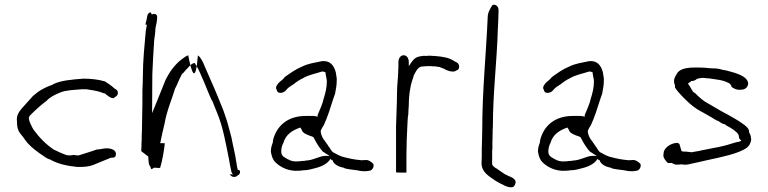

<svg xmlns="http://www.w3.org/2000/svg" viewBox="-20 -739 3251 813"><path d="M52 -223C52 -191 60 -179 77 -160C83 -151 90 -141 98 -132C115 -113 142 -93 165 -78C173 -72 184 -65 194 -63H195V-62C226 -45 265 -36 308 -32C337 -32 356 -33 376 -41C399 -50 426 -62 449 -71H450L462 -72C467 -73 471 -78 471 -87C471 -103 453 -111 431 -111C417 -111 406 -106 390 -106C369 -98 337 -89 313 -81H311C304 -81 298 -82 291 -83C288 -82 281 -81 276 -81C272 -81 268 -81 263 -82C247 -87 225 -97 211 -104H210C175 -127 146 -157 122 -190V-191H121C115 -204 104 -220 102 -239V-241L106 -249C128 -271 149 -291 177 -312C193 -329 211 -337 234 -347C261 -358 293 -358 326 -361H346C367 -358 387 -355 406 -349C413 -346 419 -344 424 -343H426C428 -339 430 -338 434 -335H435C439 -331 451 -323 459 -323C463 -324 465 -326 468 -329H469C475 -332 480 -340 479 -346V-347C479 -358 471 -359 466 -364H465C454 -375 440 -384 425 -394C399 -402 367 -406 333 -406C284 -402 239 -399 204 -382V-381C170 -369 146 -356 120 -333C109 -320 95 -306 84 -293C66 -273 47 -254 52 -224ZM333 -406Z M608 -76C608 -67 609 -57 610 -48C610 -48 611 -39 617 -33C620 -16 624 -25 633 -29H636C641 -28 647 -28 653 -28H658C667 -57 674 -98 678 -132C678 -132 678 -133 658 -133C660 -138 661 -143 662 -150C666 -170 671 -192 677 -216C685 -267 708 -319 721 -363V-364L722 -365C732 -383 738 -403 747 -418C749 -424 751 -427 757 -431C758 -433 760 -435 763 -438C765 -441 770 -447 776 -452C782 -459 790 -469 802 -472H805L807 -468C822 -446 831 -420 843 -394L848 -382C858 -358 867 -334 878 -312H879C886 -295 892 -278 899 -262C924 -203 936 -132 950 -63L953 -45C958 -25 958 -5 968 0C968 0 969 -1 953 -1C961 13 979 14 988 2L989 3L990 2C996 -1 1001 -19 990 -19L987 -20C985 -28 983 -35 982 -43V-45C982 -48 981 -51 980 -55V-56C976 -87 966 -124 960 -157L948 -202C942 -226 934 -248 926 -271C902 -332 876 -393 849 -453L840 -474C834 -486 828 -497 819 -504H818C808 -379 791 -431 777 -505C767 -501 758 -495 747 -486C720 -465 699 -436 682 -403C665 -360 651 -326 634 -284L624 -260L625 -425C627 -475 630 -526 633 -570C635 -587 638 -600 638 -616V-618C641 -637 647 -652 645 -672C641 -681 633 -682 623 -678L621 -680C621 -693 606 -684 604 -673L602 -663C601 -653 597 -644 596 -635C596 -635 596 -634 602 -634C600 -625 599 -617 597 -605C592 -546 585 -483 585 -418C585 -398 584 -377 583 -356V-304C583 -285 582 -266 582 -247C582 -224 581 -203 581 -184C580 -171 580 -159 580 -148V-147C579 -136 579 -127 579 -117L578 -99ZM846 -474H847ZM966 -157Z M1127 -97C1130 -78 1135 -63 1146 -52C1167 -31 1202 -13 1244 -16C1251 -16 1258 -17 1265 -18H1266C1283 -18 1300 -23 1315 -27C1343 -34 1367 -46 1379 -66L1384 -62V-61H1388C1392 -43 1416 -32 1435 -29H1436V-28C1448 -22 1473 -21 1492 -18C1507 -14 1529 -12 1543 -16H1544C1552 -16 1562 -26 1562 -38C1562 -41 1562 -43 1560 -46C1552 -54 1539 -64 1524 -61H1516C1514 -60 1510 -60 1506 -61L1488 -63L1470 -66C1459 -68 1443 -72 1432 -75H1431C1415 -80 1401 -89 1389 -95C1383 -101 1379 -108 1374 -116C1372 -118 1368 -123 1367 -126C1357 -142 1341 -155 1338 -182V-185C1341 -193 1345 -200 1351 -209C1367 -243 1378 -279 1390 -317L1399 -343C1403 -363 1406 -380 1406 -403C1406 -412 1403 -420 1402 -432C1395 -461 1378 -484 1343 -480C1310 -473 1285 -470 1259 -457C1230 -445 1212 -431 1186 -413C1178 -401 1167 -396 1157 -385V-384C1151 -378 1145 -366 1152 -359V-358C1156 -337 1185 -347 1191 -357C1201 -369 1208 -373 1224 -383C1235 -392 1248 -401 1263 -408C1286 -422 1316 -427 1343 -436H1348C1350 -436 1355 -434 1358 -433L1360 -419L1363 -404L1364 -396C1364 -368 1358 -345 1351 -323C1346 -299 1334 -274 1325 -252V-245C1320 -246 1313 -248 1308 -248H1274C1200 -248 1153 -208 1137 -149C1136 -146 1136 -141 1135 -136V-135C1130 -121 1127 -113 1127 -97ZM1171 -96V-101C1171 -111 1175 -125 1180 -134C1190 -170 1219 -188 1252 -199C1255 -194 1258 -189 1260 -184C1265 -174 1283 -167 1304 -160L1305 -159H1306C1306 -159 1308 -157 1310 -153C1320 -133 1333 -112 1347 -97C1351 -95 1357 -91 1361 -88L1376 -79H1358C1333 -79 1307 -60 1274 -59L1270 -58L1255 -57L1248 -56H1239C1236 -55 1231 -55 1226 -56C1222 -56 1216 -57 1212 -59C1211 -59 1207 -60 1205 -62C1201 -63 1194 -67 1188 -71C1181 -74 1171 -82 1171 -96ZM1254 -57H1255ZM1343 -480Z M1657 -9C1660 -9 1668 -8 1677 -8H1701V-83C1701 -125 1703 -167 1705 -208C1706 -225 1706 -240 1709 -256C1709 -267 1710 -280 1711 -294C1711 -316 1713 -344 1717 -363C1720 -387 1728 -403 1733 -422V-423H1734C1739 -433 1748 -453 1763 -457H1764C1767 -457 1771 -458 1776 -458C1779 -458 1784 -459 1790 -459H1805C1811 -458 1815 -458 1821 -458C1825 -458 1828 -457 1829 -457H1830C1833 -456 1837 -456 1842 -455H1843C1847 -452 1853 -451 1860 -448L1869 -443C1878 -439 1888 -436 1897 -436C1906 -436 1909 -438 1912 -441H1914C1928 -445 1927 -468 1915 -474L1904 -480C1882 -495 1856 -499 1821 -502C1816 -502 1812 -502 1804 -503C1797 -503 1788 -503 1782 -502H1781C1779 -502 1779 -502 1777 -503C1773 -502 1766 -502 1762 -501C1740 -498 1731 -488 1720 -472L1711 -459V-475C1711 -492 1703 -505 1689 -505C1676 -505 1667 -492 1667 -476V-461C1667 -454 1667 -448 1666 -438V-431C1666 -424 1665 -418 1665 -413C1664 -400 1663 -387 1662 -373C1662 -364 1661 -354 1661 -344C1661 -299 1658 -250 1657 -203ZM1717 -358Z M2019 -48C2019 -8 2053 8 2079 27C2093 35 2104 41 2119 48C2127 52 2137 54 2145 54C2153 55 2160 48 2162 39C2169 23 2150 12 2133 6L2121 0H2120C2107 -8 2094 -18 2082 -26C2082 -26 2066 -33 2064 -44C2063 -53 2064 -58 2064 -64V-95C2064 -101 2064 -104 2065 -110V-132C2065 -146 2066 -158 2066 -174C2066 -184 2066 -192 2067 -203C2067 -346 2084 -477 2088 -615C2089 -641 2091 -664 2091 -690V-697C2091 -709 2082 -719 2072 -719C2069 -719 2067 -719 2064 -716C2055 -701 2045 -686 2045 -664C2038 -505 2022 -354 2022 -190C2022 -173 2021 -160 2021 -144C2021 -132 2020 -119 2020 -107V-76C2020 -66 2019 -57 2019 -48ZM2078 27H2079Z M2258 -97C2261 -78 2266 -63 2277 -52C2298 -31 2333 -13 2375 -16C2382 -16 2389 -17 2396 -18H2397C2414 -18 2431 -23 2446 -27C2474 -34 2498 -46 2510 -66L2515 -62V-61H2519C2523 -43 2547 -32 2566 -29H2567V-28C2579 -22 2604 -21 2623 -18C2638 -14 2660 -12 2674 -16H2675C2683 -16 2693 -26 2693 -38C2693 -41 2693 -43 2691 -46C2683 -54 2670 -64 2655 -61H2647C2645 -60 2641 -60 2637 -61L2619 -63L2601 -66C2590 -68 2574 -72 2563 -75H2562C2546 -80 2532 -89 2520 -95C2514 -101 2510 -108 2505 -116C2503 -118 2499 -123 2498 -126C2488 -142 2472 -155 2469 -182V-185C2472 -193 2476 -200 2482 -209C2498 -243 2509 -279 2521 -317L2530 -343C2534 -363 2537 -380 2537 -403C2537 -412 2534 -420 2533 -432C2526 -461 2509 -484 2474 -480C2441 -473 2416 -470 2390 -457C2361 -445 2343 -431 2317 -413C2309 -401 2298 -396 2288 -385V-384C2282 -378 2276 -366 2283 -359V-358C2287 -337 2316 -347 2322 -357C2332 -369 2339 -373 2355 -383C2366 -392 2379 -401 2394 -408C2417 -422 2447 -427 2474 -436H2479C2481 -436 2486 -434 2489 -433L2491 -419L2494 -404L2495 -396C2495 -368 2489 -345 2482 -323C2477 -299 2465 -274 2456 -252V-245C2451 -246 2444 -248 2439 -248H2405C2331 -248 2284 -208 2268 -149C2267 -146 2267 -141 2266 -136V-135C2261 -121 2258 -113 2258 -97ZM2302 -96V-101C2302 -111 2306 -125 2311 -134C2321 -170 2350 -188 2383 -199C2386 -194 2389 -189 2391 -184C2396 -174 2414 -167 2435 -160L2436 -159H2437C2437 -159 2439 -157 2441 -153C2451 -133 2464 -112 2478 -97C2482 -95 2488 -91 2492 -88L2507 -79H2489C2464 -79 2438 -60 2405 -59L2401 -58L2386 -57L2379 -56H2370C2367 -55 2362 -55 2357 -56C2353 -56 2347 -57 2343 -59C2342 -59 2338 -60 2336 -62C2332 -63 2325 -67 2319 -71C2312 -74 2302 -82 2302 -96ZM2385 -57H2386ZM2474 -480Z M2789 -80C2789 -70 2800 -56 2808 -49C2812 -48 2817 -49 2824 -49H2825C2828 -46 2834 -45 2840 -42C2848 -42 2858 -42 2867 -43H2868C2888 -38 2908 -47 2927 -50C2988 -65 3054 -75 3109 -96C3138 -109 3156 -116 3161 -148C3161 -149 3160 -152 3160 -155C3160 -156 3159 -158 3159 -162C3158 -164 3156 -174 3152 -178V-179C3153 -191 3144 -201 3132 -210C3108 -228 3089 -238 3063 -253C3035 -267 3008 -284 2980 -300C2958 -311 2941 -327 2924 -344C2920 -347 2916 -349 2913 -352C2912 -354 2912 -356 2910 -359H2909C2905 -368 2899 -377 2893 -385C2898 -389 2903 -392 2908 -396H2910C2917 -396 2925 -399 2931 -405L2944 -408H2945C2945 -408 2947 -409 2950 -409H2960C2964 -409 2967 -408 2968 -408C2974 -408 2978 -407 2982 -407H2983C3013 -402 3041 -401 3064 -388H3066C3070 -384 3075 -380 3077 -375V-372C3083 -366 3100 -357 3115 -359H3116C3135 -359 3148 -369 3148 -387C3144 -417 3095 -430 3065 -438H3064C3061 -439 3060 -440 3058 -440L3042 -443H3041C3032 -446 3024 -448 3013 -449C3006 -449 2997 -450 2987 -450L2976 -451L2968 -452C2960 -452 2950 -453 2943 -453H2920C2884 -453 2852 -446 2844 -422H2843C2839 -415 2837 -411 2835 -404C2835 -401 2834 -400 2834 -398C2834 -389 2835 -384 2838 -379V-369C2843 -359 2860 -340 2869 -331L2884 -316C2902 -298 2923 -281 2945 -269L2967 -257C2979 -249 2991 -244 3004 -235L3017 -228L3021 -227L3036 -217L3044 -214L3049 -213C3057 -205 3066 -203 3076 -196C3084 -192 3094 -183 3101 -177H3102V-176C3105 -172 3109 -167 3109 -159C3109 -159 3110 -156 3110 -153C3113 -150 3116 -146 3119 -143C3112 -140 3113 -139 3103 -138C3082 -133 3065 -126 3043 -121L3016 -115C3008 -114 2999 -112 2990 -110C2974 -106 2955 -104 2941 -100L2906 -94L2904 -95C2901 -95 2897 -96 2894 -96H2893C2890 -97 2886 -97 2882 -97C2879 -97 2871 -97 2866 -99C2863 -108 2860 -119 2857 -129C2855 -131 2853 -133 2848 -134C2822 -134 2790 -113 2790 -90V-88C2789 -85 2789 -83 2789 -82ZM3036 -217H3037ZM3109 -96Z"/></svg>

Font: Scribbler
Style: Lt
Weight: 300
Designer: Mew Too
Foundry: Cannot Into Space Fonts
Version: Version 1.001